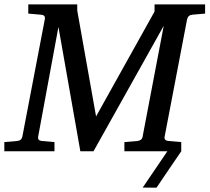

<svg xmlns="http://www.w3.org/2000/svg" viewBox="-34 -691 957 877"><path d="M846.2 -624Q825.7 -622.6 820.8 -604L717.8 -65.9Q716.3 -58.6 720.5 -53.2Q724.6 -47.9 737.8 -46.9L793.9 -42V0L737.3 83Q726.6 98.6 716.6 113.5Q706.5 128.4 698.7 140.1Q689.5 153.8 681.2 166Q681.2 166.5 671.1 166.3Q661.1 166 649.4 166H617.7L730.5 0H534.2V-42L592.8 -46.9Q602.1 -47.9 608.9 -52.5Q615.7 -57.1 617.2 -65.9L713.9 -573.2L393.1 0H333L232.9 -567.9L140.1 -65.9Q138.7 -58.6 142.6 -53.2Q146.5 -47.9 159.2 -46.9L214.8 -42V0H-14.2V-42L43 -46.9Q63.5 -48.3 67.9 -65.9L170.9 -604Q172.4 -612.3 168.5 -617.7Q164.6 -623 150.9 -624L95.2 -628.9V-670.9H318.8V-643.1L404.8 -159.2L671.9 -638.2V-670.9H902.8V-628.9Z"/></svg>

Font: Charis SIL CyrE
Style: Italic
Weight: 400
Italic angle: -11°
Foundry: SIL International
Version: Version 5.000